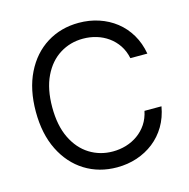

<svg xmlns="http://www.w3.org/2000/svg" viewBox="-109 -843 946 959"><g transform="rotate(-15 364.0 -363.5)"><path d="M380.9 9.8Q288.1 9.8 215.3 -35.6Q142.6 -81.1 101.1 -164.8Q59.6 -248.5 59.6 -363.3Q59.6 -478.5 101.1 -562.5Q142.6 -646.5 215.3 -691.9Q288.1 -737.3 380.9 -737.3Q435.5 -737.3 484.1 -721.2Q532.7 -705.1 571.8 -674.6Q610.8 -644 637 -599.9Q663.1 -555.7 672.9 -500H585Q577.1 -538.1 557.9 -566.9Q538.6 -595.7 511 -615.5Q483.4 -635.3 450.2 -645.3Q417 -655.3 380.9 -655.3Q314.9 -655.3 261.2 -621.8Q207.5 -588.4 176 -523.2Q144.5 -458 144.5 -363.3Q144.5 -269 176 -204.1Q207.5 -139.2 261.2 -105.7Q314.9 -72.3 380.9 -72.3Q417 -72.3 450.2 -82.3Q483.4 -92.3 511 -112.1Q538.6 -131.8 557.9 -160.6Q577.1 -189.5 585 -227.5H672.9Q663.1 -171.4 637 -127.4Q610.8 -83.5 571.8 -53Q532.7 -22.5 484.1 -6.3Q435.5 9.8 380.9 9.8Z"/></g></svg>

Font: Inter V
Style: Weight 400 Optical size 14.0
Weight: 400
Designer: Rasmus Andersson
Foundry: rsms
Version: Version 4.000;git-4fc901f